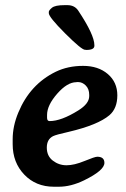

<svg xmlns="http://www.w3.org/2000/svg" viewBox="-20 -727 491 747"><path d="M163.1 -279.8V-269Q163.1 -255.9 172.9 -255.9Q218.3 -255.9 284.7 -297.4Q327.1 -323.7 327.1 -353V-357.9Q327.1 -380.9 313.7 -394.3Q300.3 -407.7 284.2 -407.7H279.3L276.9 -407.2Q241.7 -407.2 202.4 -362.3Q163.1 -317.4 163.1 -279.8ZM169.9 -675.8V-680.7Q169.9 -686.5 182.1 -696.8Q194.3 -707 231.4 -707H242.2Q270 -707 284.2 -686Q347.2 -591.3 347.2 -551.3V-548.8Q347.2 -532.7 315.9 -532.7L313.5 -533.2H311Q297.4 -533.2 233.6 -596.9Q169.9 -660.6 169.9 -675.8ZM29.3 -166V-185.5Q29.3 -236.3 51.3 -289.1Q96.7 -398.9 196.8 -447.8Q244.1 -470.7 303.2 -470.7Q362.3 -470.7 399.4 -439Q436.5 -407.2 436.5 -356.2Q436.5 -305.2 405.8 -278.8Q360.8 -240.7 246.6 -213.9Q198.2 -203.1 186.5 -197.3Q162.1 -185.1 162.1 -152.6Q162.1 -120.1 185.5 -102.1Q209 -84 238.8 -84Q268.6 -84 308.8 -100.6Q349.1 -117.2 358.4 -117.2Q386.2 -117.2 386.2 -93.3Q386.2 -64 307.1 -25.4Q255.9 -0.5 209 -0.5H189.5Q119.6 -0.5 74.5 -47.6Q29.3 -94.7 29.3 -166Z"/></svg>

Font: Averia Serif Libre
Style: Bold Italic
Weight: 700
Italic angle: -6.90001°
Version: Version 1.002